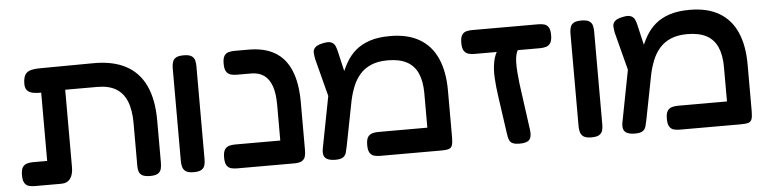

<svg xmlns="http://www.w3.org/2000/svg" viewBox="-41 -775 3870 969"><g transform="rotate(-5 1894.5 -290.0)"><path d="M104 9Q87 9 73 5.5Q59 2 50.5 -11Q42 -24 42 -51Q42 -79 50.5 -91.5Q59 -104 73 -108Q87 -112 103 -112H175V-501L241 -462Q208 -459 180.5 -458Q153 -457 133.5 -461Q114 -465 104 -476.5Q94 -488 94 -510Q94 -549 112 -565Q130 -581 177 -581L449 -583Q548 -584 614 -549Q680 -514 713 -443.5Q746 -373 746 -267V-52Q746 -36 742.5 -22Q739 -8 726.5 0.5Q714 9 687 9Q660 9 647 1.5Q634 -6 630 -18.5Q626 -31 626 -45V-264Q626 -331 608 -375Q590 -419 553.5 -440.5Q517 -462 461 -462H297V-70Q297 -32 281.5 -11.5Q266 9 236 9Z M907 9Q880 9 867.5 0.5Q855 -8 851 -22Q847 -36 847 -51V-524Q847 -539 851 -553Q855 -567 867.5 -575Q880 -583 908 -583Q935 -583 947.5 -574.5Q960 -566 963.5 -552.5Q967 -539 967 -523V-50Q967 -35 963.5 -21.5Q960 -8 947.5 0.5Q935 9 907 9Z M1416 9Q1390 9 1377 1.5Q1364 -6 1360 -18.5Q1356 -31 1356 -45V-293Q1356 -350 1343 -387.5Q1330 -425 1304 -443.5Q1278 -462 1239 -462H1166Q1150 -462 1136 -466Q1122 -470 1113.5 -483Q1105 -496 1105 -523Q1105 -551 1113.5 -563.5Q1122 -576 1136 -579.5Q1150 -583 1165 -583H1236Q1317 -583 1370 -551.5Q1423 -520 1449.5 -456Q1476 -392 1476 -296V-52Q1476 -36 1472.5 -22Q1469 -8 1456.5 0.5Q1444 9 1416 9ZM1127 9Q1111 9 1097 5.5Q1083 2 1074.5 -11Q1066 -24 1066 -51Q1066 -79 1074.5 -91.5Q1083 -104 1096.5 -108Q1110 -112 1126 -112H1422L1421 9Z M2221 -289V-51Q2221 -26 2216.5 -12.5Q2212 1 2199 5Q2186 9 2161 9H1852Q1836 9 1822 5.5Q1808 2 1799.5 -11Q1791 -24 1791 -51Q1791 -79 1799.5 -91.5Q1808 -104 1822 -108Q1836 -112 1853 -112H2101V-286Q2101 -347 2083 -387.5Q2065 -428 2027.5 -448Q1990 -468 1931 -468Q1881 -468 1846.5 -453Q1812 -438 1789.5 -412Q1767 -386 1753.5 -352.5Q1740 -319 1732 -282L1687 -52Q1684 -37 1680 -22.5Q1676 -8 1664 0.5Q1652 9 1625 9Q1588 9 1574 -6Q1560 -21 1566 -52L1628 -373L1671 -334Q1684 -372 1698 -409Q1712 -446 1731 -478.5Q1750 -511 1778.5 -535.5Q1807 -560 1849.5 -574.5Q1892 -589 1954 -589Q2043 -589 2102.5 -554Q2162 -519 2191.5 -452Q2221 -385 2221 -289ZM1635 -245 1567 -507Q1564 -523 1563 -538Q1562 -553 1572.5 -564.5Q1583 -576 1611 -582Q1641 -589 1655.5 -582.5Q1670 -576 1675.5 -563Q1681 -550 1684 -537L1729 -343Z M2559 9Q2537 9 2525 4Q2513 -1 2508 -10.5Q2503 -20 2501 -32Q2499 -44 2497 -57L2471 -240Q2464 -288 2461.5 -332.5Q2459 -377 2466.5 -415Q2474 -453 2495 -481L2599 -474Q2588 -463 2582.5 -444.5Q2577 -426 2576.5 -402Q2576 -378 2578 -350.5Q2580 -323 2583.5 -294.5Q2587 -266 2591 -239L2616 -57Q2621 -22 2608.5 -6.5Q2596 9 2559 9ZM2370 -462Q2354 -462 2340 -466Q2326 -470 2317.5 -483Q2309 -496 2309 -523Q2309 -551 2317.5 -563.5Q2326 -576 2339.5 -579.5Q2353 -583 2369 -583H2703Q2720 -583 2733.5 -579.5Q2747 -576 2755.5 -563.5Q2764 -551 2764 -523Q2764 -496 2755.5 -483Q2747 -470 2733 -466Q2719 -462 2702 -462Z M2922 9Q2895 9 2882.5 0.5Q2870 -8 2866 -22Q2862 -36 2862 -51V-524Q2862 -539 2866 -553Q2870 -567 2882.5 -575Q2895 -583 2923 -583Q2950 -583 2962.5 -574.5Q2975 -566 2978.5 -552.5Q2982 -539 2982 -523V-50Q2982 -35 2978.5 -21.5Q2975 -8 2962.5 0.5Q2950 9 2922 9Z M3739 -289V-51Q3739 -26 3734.5 -12.5Q3730 1 3717 5Q3704 9 3679 9H3370Q3354 9 3340 5.5Q3326 2 3317.5 -11Q3309 -24 3309 -51Q3309 -79 3317.5 -91.5Q3326 -104 3340 -108Q3354 -112 3371 -112H3619V-286Q3619 -347 3601 -387.5Q3583 -428 3545.5 -448Q3508 -468 3449 -468Q3399 -468 3364.5 -453Q3330 -438 3307.5 -412Q3285 -386 3271.5 -352.5Q3258 -319 3250 -282L3205 -52Q3202 -37 3198 -22.5Q3194 -8 3182 0.5Q3170 9 3143 9Q3106 9 3092 -6Q3078 -21 3084 -52L3146 -373L3189 -334Q3202 -372 3216 -409Q3230 -446 3249 -478.5Q3268 -511 3296.5 -535.5Q3325 -560 3367.5 -574.5Q3410 -589 3472 -589Q3561 -589 3620.5 -554Q3680 -519 3709.5 -452Q3739 -385 3739 -289ZM3153 -245 3085 -507Q3082 -523 3081 -538Q3080 -553 3090.5 -564.5Q3101 -576 3129 -582Q3159 -589 3173.5 -582.5Q3188 -576 3193.5 -563Q3199 -550 3202 -537L3247 -343Z"/></g></svg>

Font: Fredoka SemiExpanded Medium
Style: Regular
Weight: 500
Width: 6
Designer: Ben Nathan
Foundry: Milena B. Brandão, Ben Nathan
Version: Version 2.001